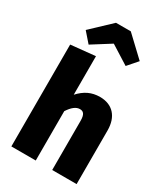

<svg xmlns="http://www.w3.org/2000/svg" viewBox="-241 -1110 1054 1213"><g transform="rotate(30 286.0 -503.5)"><path d="M287 -886 422 -801 484 -872 341 -1007H233L90 -872L152 -801ZM381 -551C320 -551 273 -528 229 -480V-761L51 -743V0H229V-360C255 -400 281 -421 309 -421C333 -421 349 -408 349 -359V0H527V-391C527 -492 472 -551 381 -551Z"/></g></svg>

Font: Fira Sans ExtraBold
Style: Regular
Weight: 800
Designer: bBox Type GmbH & Carrois Corporate GbR & Edenspiekermann AG
Foundry: bBox Type GmbH & Carrois Corporate GbR & Edenspiekermann AG
Version: Version 4.300;PS 004.300;hotconv 1.0.88;makeotf.lib2.5.64775